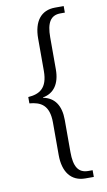

<svg xmlns="http://www.w3.org/2000/svg" viewBox="-98 -807 551 985"><g transform="rotate(-10 178.0 -315.0)"><path d="M264 130H308V95H285C233 95 212 58 212 -16V-184C212 -259 181 -304 122 -315V-317C180 -327 212 -373 212 -447V-614C212 -689 233 -726 285 -726H308V-760H263C189 -760 150 -707 150 -619V-450C150 -359 106 -336 48 -332V-299C106 -294 150 -273 150 -181V-12C150 75 189 130 264 130Z"/></g></svg>

Font: Noto Serif Myanmar Condensed Light
Style: Regular
Weight: 300
Width: 3
Designer: Ben Mitchell and the Monotype Design Team
Foundry: Monotype Imaging Inc.
Version: Version 2.106